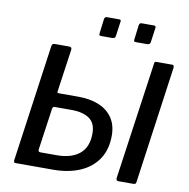

<svg xmlns="http://www.w3.org/2000/svg" viewBox="-99 -1051 1131 1148"><g transform="rotate(10 466.5 -477.0)"><path d="M542 -941 530 -854Q529 -845 524.5 -841Q520 -837 509 -837H444Q434 -837 432 -840.5Q430 -844 431 -852L442 -940Q445 -954 456 -954H533Q545 -954 542 -941ZM754 -941 742 -854Q741 -845 736 -841Q731 -837 720 -837H655Q645 -837 643 -840.5Q641 -844 642 -852L653 -940Q656 -954 668 -954H744Q756 -954 754 -941ZM71 0Q58 0 60 -15L160 -727Q162 -735 165.5 -738.5Q169 -742 178 -742H265Q283 -742 281 -725L244 -465Q242 -456 252 -456H372Q444 -456 497 -434Q550 -412 579.5 -368.5Q609 -325 609 -261Q609 -176 570 -118Q531 -60 461 -30Q391 0 298 0ZM206 -89H305Q394 -89 443.5 -130Q493 -171 493 -254Q493 -317 453.5 -344Q414 -371 347 -371H242Q231 -371 229 -356L193 -103Q192 -89 206 -89ZM697 0Q686 0 683.5 -5Q681 -10 682 -19L783 -730Q784 -738 786.5 -740Q789 -742 795 -742H891Q904 -742 902 -724L803 -16Q801 -5 797.5 -2.5Q794 0 782 0Z"/></g></svg>

Font: Libre Franklin Medium
Style: Italic
Weight: 500
Italic angle: -8°
Designer: Pablo Impallari, Rodrigo Fuenzalida, Nhung Nguyen
Foundry: Impallari Type
Version: Version 3.000